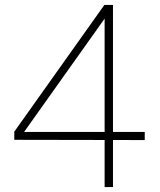

<svg xmlns="http://www.w3.org/2000/svg" viewBox="-20 -760 649 780"><path d="M439 0H405V-730L431 -721L68 -210L61 -224H568V-191L38 -192V-225L404 -740H439Z"/></svg>

Font: Be Vietnam Pro Variable Thin
Style: Regular
Weight: 100
Designer: Lam Bao, Tony Le, Vietanh Nguyen
Foundry: Yellow Type Foundry
Version: Version 1.002